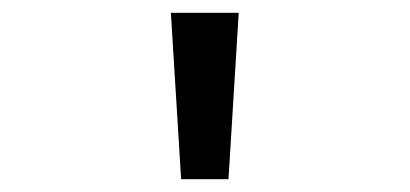

<svg xmlns="http://www.w3.org/2000/svg" viewBox="-20 -759 640 300"><path d="M263 -479H337L353 -739H247Z"/></svg>

Font: FiraMono Nerd Font
Style: Regular
Weight: 400
Designer: Carrois Corporate & Edenspiekermann AG
Foundry: Carrois Corporate GbR & Edenspiekermann AG
Version: Version 003.206;Nerd Fonts 3.3.0